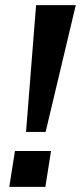

<svg xmlns="http://www.w3.org/2000/svg" viewBox="-20 -725 314 745"><path d="M81 -213 120 -705H274L157 -213ZM16 0 38 -139H178L156 0Z"/></svg>

Font: Nunito Sans 12pt
Style: Bold Italic
Weight: 700
Italic angle: -9°
Designer: Vernon Adams
Foundry: Vernon Adams
Version: Version 3.101;gftools[0.9.27]